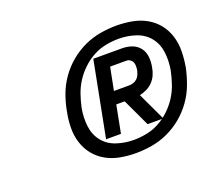

<svg xmlns="http://www.w3.org/2000/svg" viewBox="-81 -1009 726 643"><g transform="rotate(-20 282.0 -688.0)"><path d="M225 -554 277 -822H379Q398 -822 414.5 -816Q431 -810 441.5 -796.5Q452 -783 454 -764.5Q456 -746 452 -727Q450 -714 444.5 -701.5Q439 -689 429.5 -679Q420 -669 407.5 -663Q395 -657 382 -654L429 -554H373L327 -652H297L278 -554ZM359 -697Q367 -697 374.5 -699.5Q382 -702 388 -707.5Q394 -713 397 -720.5Q400 -728 402 -736Q403 -743 403 -750.5Q403 -758 400.5 -764Q398 -770 392 -774Q386 -778 379 -778H321L305 -697ZM304 -476Q276 -476 248.5 -481Q221 -486 198 -499Q175 -512 159 -532Q143 -552 135 -577.5Q127 -603 127.5 -631.5Q128 -660 134 -688Q139 -716 149.5 -744.5Q160 -773 178 -798.5Q196 -824 220 -844Q244 -864 272 -877Q300 -890 329.5 -895Q359 -900 387 -900Q415 -900 442.5 -895Q470 -890 493 -877Q516 -864 532 -844Q548 -824 556 -798.5Q564 -773 563.5 -744.5Q563 -716 558 -688Q552 -660 541.5 -631.5Q531 -603 513 -577.5Q495 -552 471 -532Q447 -512 419 -499Q391 -486 361.5 -481Q332 -476 304 -476ZM312 -520Q334 -520 357.5 -524.5Q381 -529 402.5 -540.5Q424 -552 442.5 -569.5Q461 -587 474 -607.5Q487 -628 494.5 -650Q502 -672 507 -695Q513 -727 509.5 -758.5Q506 -790 488 -813Q470 -836 440.5 -846Q411 -856 379 -856Q357 -856 333.5 -851.5Q310 -847 288.5 -835.5Q267 -824 248.5 -806.5Q230 -789 217 -768.5Q204 -748 196.5 -726Q189 -704 184 -681Q178 -649 181.5 -617.5Q185 -586 203 -563Q221 -540 250.5 -530Q280 -520 312 -520Z"/></g></svg>

Font: Lode
Style: Bold Italic
Weight: 700
Italic angle: -11°
Monospace: yes
Designer: Belleve Invis
Foundry: Belleve Invis
Version: Version 29.2.0; ttfautohint (v1.8.3)